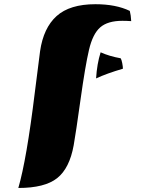

<svg xmlns="http://www.w3.org/2000/svg" viewBox="-20 -701 707 926"><path d="M570.3 -600.6Q499.5 -600.6 463.4 -569.1Q427.2 -537.6 409.2 -460.4Q391.1 -383.3 368.4 -220.7Q345.7 -58.1 335.4 -0.5Q315.4 110.8 255.6 158.2Q195.8 205.6 68.4 205.6Q108.4 68.4 147.9 -254.9Q167.5 -414.1 173.3 -454.1Q189.5 -566.4 252.9 -623.5Q316.4 -680.7 439.9 -680.7Q539.1 -680.7 606 -648.4Q611.3 -627.9 612.8 -599.1Q590.8 -600.6 570.3 -600.6ZM443.4 -322.8Q447.8 -393.6 465.3 -448.7Q507.3 -429.7 562 -419.9Q566.4 -413.1 569.6 -396.2Q572.8 -379.4 572.8 -369.6Q494.6 -346.7 443.4 -322.8Z"/></svg>

Font: Emblema One
Style: Regular
Weight: 400
Designer: Riccardo De Franceschi
Foundry: Riccardo De Franceschi
Version: Version 1.003